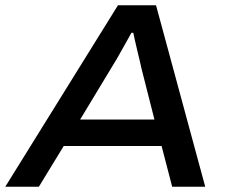

<svg xmlns="http://www.w3.org/2000/svg" viewBox="-46 -706 862 726"><path d="M-26 0 400 -686H544L730 0H605L565 -154H195L101 0ZM257 -254H538L489 -447Q486 -461 481.5 -480Q477 -499 472 -519.5Q467 -540 463.5 -556.5Q460 -573 458 -582H451Q439 -561 424.5 -534.5Q410 -508 396 -484Q382 -460 373 -446Z"/></svg>

Font: Archivo SemiExpanded Medium
Style: Italic
Weight: 500
Width: 6
Italic angle: -10°
Designer: Hector Gatti
Foundry: Omnibus-Type
Version: Version 2.001